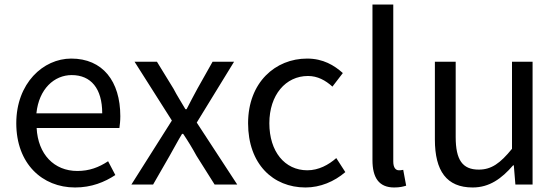

<svg xmlns="http://www.w3.org/2000/svg" viewBox="-20 -816 2466 849"><path d="M312 13C385 13 443 -11 490 -42L458 -103C417 -76 375 -60 322 -60C219 -60 148 -134 142 -250H508C510 -264 512 -282 512 -302C512 -457 434 -557 295 -557C171 -557 52 -448 52 -271C52 -92 167 13 312 13ZM141 -315C152 -423 220 -484 297 -484C382 -484 432 -425 432 -315Z M561 0H657L730 -127C749 -160 766 -193 785 -224H790C811 -193 831 -160 849 -127L929 0H1029L850 -274L1015 -543H920L853 -424C836 -393 821 -364 805 -333H800C782 -364 763 -393 747 -424L674 -543H575L740 -283Z M1331 13C1396 13 1458 -13 1507 -55L1467 -117C1433 -87 1389 -63 1339 -63C1239 -63 1171 -146 1171 -271C1171 -396 1243 -480 1342 -480C1384 -480 1419 -461 1450 -433L1496 -493C1458 -527 1409 -557 1338 -557C1198 -557 1077 -452 1077 -271C1077 -91 1187 13 1331 13Z M1723 13C1748 13 1763 9 1776 5L1763 -65C1753 -63 1749 -63 1744 -63C1730 -63 1719 -74 1719 -102V-796H1627V-108C1627 -31 1655 13 1723 13Z M2070 13C2144 13 2198 -26 2249 -85H2252L2259 0H2335V-543H2244V-158C2192 -94 2153 -66 2097 -66C2025 -66 1995 -109 1995 -210V-543H1903V-199C1903 -60 1955 13 2070 13Z"/></svg>

Font: GenYoGothic2 TW R
Style: Regular
Weight: 400
Version: Version 2.100;PS 2.1;hotconv 16.6.51;makeotf.lib2.5.65220 DE